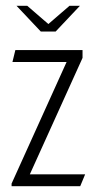

<svg xmlns="http://www.w3.org/2000/svg" viewBox="-20 -643 333 663"><path d="M37 -623H74L147 -560L220 -623H256L172 -534H121ZM20 -9 210 -429H23L33 -470H265V-443L83 -41H274L257 0H20Z"/></svg>

Font: Smooch Sans Thin
Style: Regular
Weight: 400
Version: Version 1.010